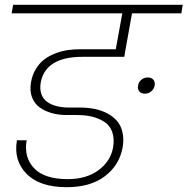

<svg xmlns="http://www.w3.org/2000/svg" viewBox="-20 -760 773 791"><path d="M577.1 -374Q562 -374 554 -383.5Q545.9 -393.1 548.8 -407.2Q550.8 -421.9 562.3 -431.4Q573.7 -440.9 588.9 -440.9Q604 -440.9 611.8 -431.6Q619.6 -422.4 617.2 -407.2Q614.3 -393.1 602.8 -383.5Q591.3 -374 577.1 -374ZM27.8 -705.1 34.2 -740.2H732.9L727.1 -705.1H523.9L495.1 -544.9L492.2 -525.9H319.8Q168.5 -525.9 147.9 -420.9Q143.1 -392.6 150.6 -371.8Q158.2 -351.1 175.5 -339.4Q192.9 -327.6 215.3 -322.3Q237.8 -316.9 265.1 -316.9H309.1Q340.3 -316.9 368.4 -311.5Q396.5 -306.2 420.9 -293.5Q445.3 -280.8 461.7 -262.2Q478 -243.7 484.6 -215.1Q491.2 -186.5 484.9 -150.9Q471.2 -78.6 411.6 -33.7Q352.1 11.2 254.9 11.2Q143.6 11.2 89.4 -43.9Q35.2 -99.1 49.8 -182.1H89.8Q77.6 -112.3 120.4 -67.1Q163.1 -22 258.8 -22Q335.9 -22 385.7 -58.8Q435.5 -95.7 445.8 -151.9Q452.1 -189.5 442.1 -216.8Q432.1 -244.1 409.2 -258.5Q386.2 -272.9 358.9 -279.5Q331.5 -286.1 297.9 -286.1H254.9Q222.2 -286.1 193.8 -293.9Q165.5 -301.8 143.6 -317.4Q121.6 -333 111.6 -359.9Q101.6 -386.7 107.9 -421.9Q113.3 -452.6 128.2 -476.6Q143.1 -500.5 162.8 -515.4Q182.6 -530.3 208 -540Q233.4 -549.8 258.5 -553.5Q283.7 -557.1 311 -557.1H457L483.9 -705.1Z"/></svg>

Font: SVN-Poppins ExtraLight
Style: Italic
Weight: 200
Italic angle: -10°
Designer: Ninad Kale (Devanagari), Jonny Pinhorn (Latin)
Foundry: Indian Type Foundry
Version: Version 3.002 2017